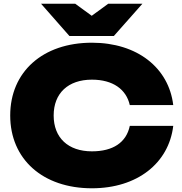

<svg xmlns="http://www.w3.org/2000/svg" viewBox="-20 -997 982 1034"><path d="M679 -319C660 -229 588 -182 475 -182C347 -182 269 -255 269 -375C269 -495 347 -568 475 -568C588 -568 660 -516 679 -431H913C889 -632 719 -767 475 -767C210 -767 35 -610 35 -375C35 -140 210 17 475 17C719 17 889 -118 913 -319ZM747 -977H563L474 -912L385 -977H201L354 -803H593Z"/></svg>

Font: Bounded ExtBd
Style: Regular
Weight: 800
Designer: Vlad Churkin
Version: Version 3.0